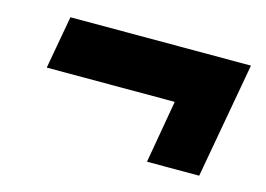

<svg xmlns="http://www.w3.org/2000/svg" viewBox="-56 -587 730 526"><g transform="rotate(15 308.5 -324.0)"><path d="M392 -160 423 -338H60L87 -488H599L540 -160Z"/></g></svg>

Font: Archivo SemiCondensed Black
Style: Italic
Weight: 900
Width: 4
Italic angle: -10°
Designer: Hector Gatti
Foundry: Omnibus-Type
Version: Version 2.001